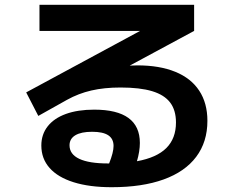

<svg xmlns="http://www.w3.org/2000/svg" viewBox="-20 -738 978 805"><path d="M153.3 -127.9Q153.3 -174.3 179.9 -208.3Q206.5 -242.2 256.3 -260.3Q306.2 -278.3 375 -278.3Q566.4 -278.3 566.4 -138.7Q566.4 -104 554.2 -62Q637.2 -77.1 677.5 -117.4Q717.8 -157.7 717.8 -224.6Q717.8 -275.9 693.4 -308.1Q668.9 -340.3 617.9 -355.7Q566.9 -371.1 485.4 -371.1Q417 -371.1 363 -358.6Q309.1 -346.2 260.7 -319.3L140.6 -252L89.8 -350.6L567.4 -608.4H145.5V-717.8H793.9V-608.4L523.9 -462.9L555.7 -463.9Q648.9 -463.9 714.8 -437Q780.8 -410.2 815.2 -357.9Q849.6 -305.7 849.6 -231.4Q849.6 -143.1 802.7 -80.6Q755.9 -18.1 666 14.4Q576.2 46.9 448.2 46.9Q355 46.9 288.8 26.1Q222.7 5.4 188 -33.7Q153.3 -72.8 153.3 -127.9ZM432.6 -52.7H437.5Q456.1 -99.1 456.1 -126Q456.1 -156.2 433.8 -170.9Q411.6 -185.5 366.2 -185.5Q320.3 -185.5 295.9 -170.9Q271.5 -156.2 271.5 -128.9Q271.5 -91.3 312.5 -72Q353.5 -52.7 432.6 -52.7Z"/></svg>

Font: Pretendard
Style: Bold
Weight: 700
Designer: Base glyphs from Inter by Rasmus Andersson; Hangeul glyphs from Noto Sans CJK(Source Han Sans) by Jang Soo-young and Kan
Foundry: Kil Hyung-jin
Version: Version 1.309